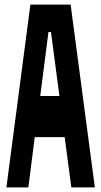

<svg xmlns="http://www.w3.org/2000/svg" viewBox="-20 -820 440 840"><path d="M104 0 132 -220H263L292 0H395L289 -800H113L8 0ZM156 -400 192 -680H203L240 -400Z"/></svg>

Font: Yard Headline
Style: Regular
Weight: 400
Monospace: yes
Designer: Roman Shamin
Foundry: Evil Martians
Version: Version 1.000